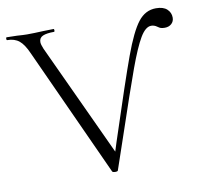

<svg xmlns="http://www.w3.org/2000/svg" viewBox="-78 -715 842 796"><g transform="rotate(-10 342.5 -316.5)"><path d="M690 -586Q690 -570 679 -560Q668 -550 651 -550Q636 -550 628.5 -554.5Q621 -559 620 -560Q609 -568 596 -568Q572 -568 549 -529Q526 -490 495.5 -406.5Q465 -323 399 -127L356 -1Q355 3 344 3Q335 3 332 -1L85 -542Q68 -581 48.5 -597Q29 -613 -2 -613Q-5 -613 -5 -619Q-5 -625 -2 -625L41 -624Q69 -622 83 -622Q112 -622 152 -624L195 -625Q198 -625 198 -619Q198 -613 195 -613Q164 -613 148 -606Q132 -599 132 -581Q132 -571 140 -552L359 -80L371 -118Q452 -366 487 -461.5Q522 -557 552.5 -596.5Q583 -636 628 -636Q659 -636 674.5 -621.5Q690 -607 690 -586Z"/></g></svg>

Font: Cormorant Garamond Light
Style: Regular
Weight: 300
Designer: Christian Thalmann (Catharsis Fonts)
Version: Version 3.000